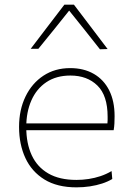

<svg xmlns="http://www.w3.org/2000/svg" viewBox="-20 -797 568 826"><path d="M309 9Q226 9 171.2 -24.8Q116.5 -58.5 89.2 -117.2Q62 -176 62 -251Q62 -324.5 89.8 -381.8Q117.5 -439 167 -471.5Q216.5 -504 282 -504Q340.5 -504 383.5 -479.2Q426.5 -454.5 449.8 -408.2Q473 -362 473 -297Q473 -280 472.2 -265.8Q471.5 -251.5 469 -237L442 -264Q443 -272.5 443 -280Q443 -287.5 443 -295Q443 -386 399 -429Q355 -472 283 -472Q222 -472 179.5 -443.5Q137 -415 115 -365Q93 -315 93 -251V-249Q93 -180 116.5 -129.2Q140 -78.5 187.8 -50.8Q235.5 -23 309 -23Q335.5 -23 361.5 -27Q387.5 -31 412.2 -39.2Q437 -47.5 460 -61L463 -27Q444 -15.5 419.5 -7.5Q395 0.5 366.8 4.8Q338.5 9 309 9ZM78 -237V-266H447L469 -263V-237ZM410 -585Q375 -629.5 340.8 -672.5Q306.5 -715.5 271 -759.5H284Q249 -715.5 214.8 -673Q180.5 -630.5 145 -587H112Q148 -634.5 184.5 -682.2Q221 -730 257 -777H298Q334 -730 370.2 -682Q406.5 -634 443 -586Z"/></svg>

Font: Commissioner Thin
Style: Regular
Weight: 100
Designer: Kostas Bartsokas
Foundry: Kostas Bartsokas
Version: Version 1.001;gftools[0.9.23]